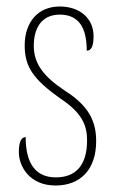

<svg xmlns="http://www.w3.org/2000/svg" viewBox="-20 -561 355 591"><path d="M151 10C229 10 276 -41 276 -126C276 -185 256 -234 178 -283C114 -326 84 -365 84 -420C84 -473 107 -516 164 -516C221 -516 247 -478 247 -405C262 -405 268 -421 268 -450C268 -504 226 -541 164 -541C97 -541 56 -493 56 -421C56 -355 83 -317 164 -259C234 -213 248 -174 248 -129C248 -52 213 -15 152 -15C88 -15 59 -60 59 -139C46 -139 38 -125 38 -93C38 -50 70 10 151 10Z"/></svg>

Font: Noto Serif ExtraCondensed Thin
Style: Regular
Weight: 100
Width: 2
Designer: Monotype Design Team
Foundry: Monotype Imaging Inc.
Version: Version 2.013